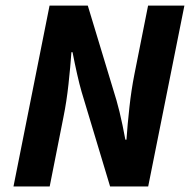

<svg xmlns="http://www.w3.org/2000/svg" viewBox="-20 -672 685 692"><path d="M28.6 0 158.6 -651.8H296.4L400 -309.8Q405.1 -292.2 410.8 -268.9Q416.4 -245.5 421.8 -219.7Q427.2 -194 431.8 -168.7H435.8Q439.6 -223.4 446.4 -285.1Q453.1 -346.8 464.2 -403L513.7 -651.8H644.6L514.1 0H376.8L274.1 -341Q266.4 -367.4 257.9 -405.2Q249.4 -443 241.4 -483.9H237.4Q233.6 -430.2 226.8 -368.1Q220.1 -306 208.6 -249.6L159.1 0Z"/></svg>

Font: Source Sans Variable
Style: Italic
Weight: 200
Italic angle: -11°
Designer: Paul D. Hunt
Foundry: Adobe Systems Incorporated
Version: Version 3.006;hotconv 1.0.111;makeotfexe 2.5.65597